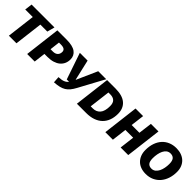

<svg xmlns="http://www.w3.org/2000/svg" viewBox="254 -1715 2864 2864"><g transform="rotate(45 1686.0 -283.0)"><path d="M346 -449 291 0H131L186 -449H27L42 -568H525L493 -449Z M761 -297Q812 -297 839 -322.5Q866 -348 866 -393Q866 -424 843.5 -440Q821 -456 769 -456H732L713 -297ZM1032 -399Q1032 -351 1014 -311Q996 -271 961.5 -242.5Q927 -214 877 -198.5Q827 -183 762 -183H698L676 0H517L586 -568H781Q910 -568 971 -523.5Q1032 -479 1032 -399Z M1060 -568H1224L1299 -242H1303L1448 -568H1617L1402 -170Q1375 -119 1347 -85Q1319 -51 1284.5 -30Q1250 -9 1204.5 1.5Q1159 12 1098 16L1091 -86Q1122 -88 1146.5 -91.5Q1171 -95 1190 -102.5Q1209 -110 1224 -121Q1239 -132 1252 -149H1203Z M1783 -118Q1856 -118 1899 -167.5Q1942 -217 1942 -325Q1942 -391 1910 -421Q1878 -451 1820 -451H1780L1739 -118ZM2107 -327Q2107 -251 2084.5 -190.5Q2062 -130 2018 -87.5Q1974 -45 1909.5 -22.5Q1845 0 1761 0H1566L1635 -568H1812Q1960 -568 2033.5 -504.5Q2107 -441 2107 -327Z M2489 0 2518 -235H2354L2325 0H2166L2235 -568H2395L2368 -353H2532L2559 -568H2719L2649 0Z M3342 -336Q3342 -260 3320.5 -195.5Q3299 -131 3258.5 -84Q3218 -37 3160.5 -10.5Q3103 16 3031 16Q2972 16 2925 -1.5Q2878 -19 2845 -52Q2812 -85 2794 -131Q2776 -177 2776 -234Q2776 -316 2798.5 -380.5Q2821 -445 2862 -490Q2903 -535 2960 -558.5Q3017 -582 3085 -582Q3143 -582 3190.5 -565Q3238 -548 3271.5 -516.5Q3305 -485 3323.5 -439.5Q3342 -394 3342 -336ZM3035 -101Q3073 -101 3100 -122.5Q3127 -144 3144 -178Q3161 -212 3169 -254.5Q3177 -297 3177 -338Q3177 -405 3152.5 -434.5Q3128 -464 3080 -464Q3042 -464 3015.5 -443.5Q2989 -423 2972.5 -389.5Q2956 -356 2948 -313.5Q2940 -271 2940 -226Q2940 -160 2964 -130.5Q2988 -101 3035 -101Z"/></g></svg>

Font: Qjlgwqiwhsfqbnnlvksmvfsycuq
Style: Regular
Weight: 700
Italic angle: -8°
Designer: Carrois Corporate & Edenspiekermann
Foundry: Carrois Corporate GbR & Edenspiekermann AG
Version: Version 2.001